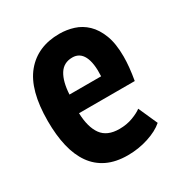

<svg xmlns="http://www.w3.org/2000/svg" viewBox="-130 -613 689 725"><g transform="rotate(-30 214.0 -250.5)"><path d="M381 -37Q356 -15 313 -1Q270 13 223 13Q171 13 133.5 -5Q96 -23 72 -57Q48 -91 36.5 -139.5Q25 -188 25 -250Q25 -385 78.5 -449.5Q132 -514 227 -514Q259 -514 289 -504.5Q319 -495 342.5 -472.5Q366 -450 380.5 -412.5Q395 -375 395 -318Q395 -296 392.5 -271Q390 -246 385 -217H142Q144 -155 168 -122Q192 -89 245 -89Q277 -89 303.5 -99Q330 -109 344 -120ZM225 -412Q187 -412 168 -381.5Q149 -351 146 -296H284Q287 -353 272 -382.5Q257 -412 225 -412Z"/></g></svg>

Font: PT Sans Narrow
Style: Bold
Weight: 700
Width: 3
Designer: A.Korolkova, O.Umpeleva, V.Yefimov
Foundry: ParaType Ltd
Version: Version 2.003W OFL